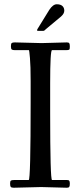

<svg xmlns="http://www.w3.org/2000/svg" viewBox="-20 -870 373 896"><path d="M158.9 -726.1Q152.8 -726.1 152.8 -728.1Q152.8 -730.2 153.6 -731.9Q154.3 -733.6 155.5 -735.6Q156.7 -737.5 157 -738L210 -824Q227.3 -850.1 244.9 -850.1Q262.5 -850.1 271.2 -842Q280 -834 280 -820.2Q280 -806.4 264.9 -793L192.9 -732.9Q191.9 -732.2 190.2 -730.2Q186.3 -726.1 182.9 -726.1ZM172.1 2.9 43.9 6.1Q33.4 6.1 30.3 2.1Q27.1 -2 27.1 -13.4Q27.1 -24.9 31.1 -27.5Q35.2 -30 48.1 -30H114Q123 -30 123 -394V-491.9Q123 -562.3 119.8 -599.1Q116.5 -636 115 -636H49.1Q38.8 -636 34.9 -639Q31 -642.1 31 -654.1Q31 -666 34.7 -669.1Q38.3 -672.1 49.1 -672.1L174.1 -668.9Q174.1 -668.9 292 -672.1Q300.8 -672.1 303.3 -668.1Q305.9 -664.1 305.9 -652.3Q305.9 -640.6 303.1 -638.3Q300.3 -636 288.1 -636H222.9Q214.1 -636 214.1 -481V-345.9Q214.1 -30 222.9 -30H292Q300.5 -30 303.2 -26.6Q305.9 -23.2 305.9 -12.7Q305.9 -2.2 303.2 2Q300.5 6.1 292 6.1Z"/></svg>

Font: Fanwood Text
Style: Regular
Weight: 400
Version: Version 1.1001